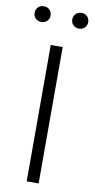

<svg xmlns="http://www.w3.org/2000/svg" viewBox="-96 -909 475 950"><g transform="rotate(10 141.0 -434.0)"><path d="M171 0H111V-685H171ZM45 -789Q28 -789 16.5 -800Q5 -811 5 -828Q5 -846 16.5 -857Q28 -868 45 -868Q63 -868 74 -856.5Q85 -845 85 -828Q85 -811 73.5 -800Q62 -789 45 -789ZM234 -789Q217 -789 205.5 -800Q194 -811 194 -828Q194 -846 205.5 -857Q217 -868 234 -868Q252 -868 263 -856.5Q274 -845 274 -828Q274 -811 262.5 -800Q251 -789 234 -789Z"/></g></svg>

Font: Trujillo Light
Style: Regular
Weight: 300
Designer: Fira Sans original fonts by bBox Type GmbH, Carrois Corporate GbR, & Edenspiekermann AG / Changes by Cristiano Sobral
Foundry: Fira Sans original fonts by bBox Type GmbH, Carrois Corporate GbR, & Edenspiekermann AG / Changes by Cristiano Sobral
Version: Version 4.301;July 28, 2020;FontCreator 13.0.0.2655 64-bit